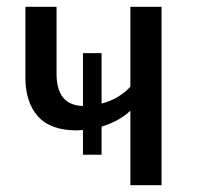

<svg xmlns="http://www.w3.org/2000/svg" viewBox="-20 -547 589 567"><path d="M457 0H365V-220Q332 -189 280 -173V-90H225V-163L206 -162Q129 -162 92 -203.5Q55 -245 55 -318V-527H147V-329Q147 -236 225 -234V-390H280V-241Q332 -255 365 -291V-527H457Z"/></svg>

Font: Trujillo
Style: Regular
Weight: 400
Designer: Fira Sans original fonts by bBox Type GmbH, Carrois Corporate GbR, & Edenspiekermann AG / Changes by Cristiano Sobral
Foundry: Fira Sans original fonts by bBox Type GmbH, Carrois Corporate GbR, & Edenspiekermann AG / Changes by Cristiano Sobral
Version: Version 4.301;October 17, 2021;FontCreator 14.0.0.2814 64-bi